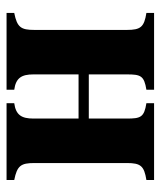

<svg xmlns="http://www.w3.org/2000/svg" viewBox="29 -530 501 600"><g transform="rotate(90 280.0 -230.5)"><path d="M351 -84C351 -47 340 -29 303 -24V0H543V-24C498 -33 490 -45 490 -87V-376C490 -419 499 -430 543 -437V-461H303V-437C347 -430 351 -419 351 -376V-257H213V-376C213 -419 217 -430 261 -437V-461H21V-437C65 -430 74 -419 74 -376V-87C74 -45 66 -33 21 -24V0H261V-24C224 -29 213 -47 213 -84V-225H351Z"/></g></svg>

Font: XITS Math
Style: Bold
Weight: 700
Designer: MicroPress Inc., with final additions and corrections provided by Coen Hoffman, Elsevier (retired)
Version: Version 1.302